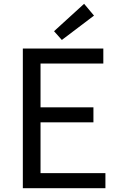

<svg xmlns="http://www.w3.org/2000/svg" viewBox="-20 -989 628 1009"><path d="M100 0V-734H523V-655H193V-425H471V-346H193V-79H534V0ZM305 -779 264 -825 422 -969 474 -907Z"/></svg>

Font: Source Han Sans SC
Style: Regular
Weight: 400
Designer: Ryoko NISHIZUKA 西塚涼子 (kana, bopomofo & ideographs); Paul D. Hunt (Latin, Greek & Cyrillic); Sandoll Communications 산돌커뮤니
Foundry: Adobe
Version: Version 2.002;hotconv 1.0.116;makeotfexe 2.5.65601; ttfautoh